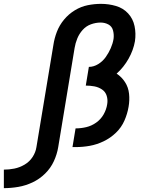

<svg xmlns="http://www.w3.org/2000/svg" viewBox="-175 -763 771 996"><path d="M-155 213Q-118 213 -80 206.5Q-42 200 -6 183Q30 166 59 137.5Q88 109 104.5 73Q121 37 127 0L212 -514Q216 -539 226 -563.5Q236 -588 254 -608Q272 -628 297 -637Q322 -646 347 -646Q369 -646 387.5 -636Q406 -626 411.5 -604.5Q417 -583 414 -561Q410 -537 399.5 -513Q389 -489 373.5 -467Q358 -445 334.5 -430.5Q311 -416 286 -416L270 -319Q293 -319 314.5 -315Q336 -311 354 -299Q372 -287 378.5 -266Q385 -245 381 -222Q377 -195 362.5 -169.5Q348 -144 324 -127Q300 -110 272.5 -103.5Q245 -97 218 -97H217L201 0H218Q254 0 290.5 -6.5Q327 -13 362.5 -30Q398 -47 426.5 -74.5Q455 -102 470.5 -137.5Q486 -173 492 -209Q498 -243 494.5 -276.5Q491 -310 473.5 -337Q456 -364 430 -381Q467 -414 492 -458.5Q517 -503 525 -549Q531 -589 523 -627.5Q515 -666 489.5 -693.5Q464 -721 426.5 -732Q389 -743 349 -743Q315 -743 280 -736Q245 -729 213 -709.5Q181 -690 157 -661Q133 -632 120 -598Q107 -564 102 -530L14 0Q10 27 -6 51.5Q-22 76 -47.5 91Q-73 106 -100.5 111.5Q-128 117 -155 117Z"/></svg>

Font: Iosevka Sparkle Semibold
Style: Italic
Weight: 600
Italic angle: -9°
Designer: Belleve Invis
Foundry: Belleve Invis
Version: Version 4.5.0; ttfautohint (v1.8.3)